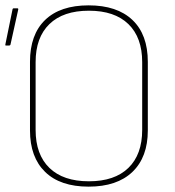

<svg xmlns="http://www.w3.org/2000/svg" viewBox="-20 -686 654 717"><path d="M311 11Q205 11 148.5 -44Q92 -99 92 -199V-455Q92 -557 148.5 -611.5Q205 -666 311 -666Q417 -666 474.5 -611.5Q532 -557 532 -455V-199Q532 -99 474.5 -44Q417 11 311 11ZM312 -9Q408 -9 459.5 -59Q511 -109 511 -201V-454Q511 -546 459.5 -596Q408 -646 312 -646Q216 -646 164.5 -596Q113 -546 113 -454V-201Q113 -109 164.5 -59Q216 -9 312 -9ZM2 -516Q-1 -516 0 -520L27 -652Q28 -655 31 -655H45Q49 -655 48 -650L19 -519Q18 -516 14 -516Z"/></svg>

Font: Sofia Sans Semi Condensed Thin
Style: Regular
Weight: 250
Version: Version 4.100